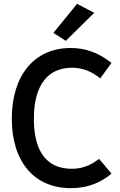

<svg xmlns="http://www.w3.org/2000/svg" viewBox="-20 -960 619 992"><path d="M556 -635 541 -646C487 -686 424 -712 345 -712C158 -712 41 -571 41 -347C41 -122 159 12 345 12C418 12 483 -7 541 -51L556 -63L492 -139L479 -130C428 -93 380 -88 352 -88C193 -88 155 -218 155 -347C155 -520 227 -610 352 -610C399 -610 444 -595 485 -565L498 -555ZM378 -940 256 -790 320 -749 467 -894Z"/></svg>

Font: Mint Spirit No2
Style: Bold
Weight: 700
Designer: HARENDAL Hirwen
Foundry: Arkandis Digital Foundry.
Version: Version 1.004;FFEdit